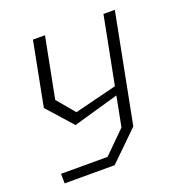

<svg xmlns="http://www.w3.org/2000/svg" viewBox="-127 -611 873 921"><g transform="rotate(-20 310.0 -150.0)"><path d="M47.5 200H303L450.5 56L558.5 -500H500.5L433.5 -155.5L217.5 -101.5L142 -191.5L202 -500H140.5L77.5 -174L192.5 -45L425 -111.5L395.5 41L284.5 151H47Z"/></g></svg>

Font: Monaspace Krypton ExtraLight
Style: Italic
Weight: 200
Italic angle: -11°
Designer: Riley Cran & the Lettermatic Team
Foundry: Lettermatic
Version: Version 1.101 (Monaspace Krypton)